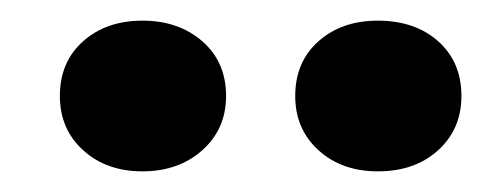

<svg xmlns="http://www.w3.org/2000/svg" viewBox="-20 -740 482 186"><path d="M118 -574Q83 -574 60.5 -594.5Q38 -615 38 -647Q38 -680 60.5 -700Q83 -720 118 -720Q153 -720 176 -700Q199 -680 199 -647Q199 -615 176 -594.5Q153 -574 118 -574ZM346 -574Q311 -574 288.5 -594.5Q266 -615 266 -647Q266 -680 288.5 -700Q311 -720 346 -720Q382 -720 404.5 -700Q427 -680 427 -647Q427 -615 404.5 -594.5Q382 -574 346 -574Z"/></svg>

Font: Platypi SemiBold
Style: Regular
Weight: 600
Designer: David Sargent
Foundry: Bolt Cutter Type
Version: Version 1.200; ttfautohint (v1.8.4.7-5d5b)